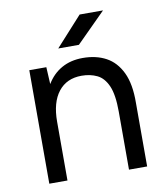

<svg xmlns="http://www.w3.org/2000/svg" viewBox="-80 -766 717 833"><g transform="rotate(-10 279.0 -350.0)"><path d="M70 0V-500H145L149 -425Q174 -467 214 -489.5Q254 -512 307 -512Q366 -512 409.5 -488.5Q453 -465 477.5 -414Q502 -363 501 -280V0H421V-256Q421 -330 404 -369Q387 -408 357 -422.5Q327 -437 289 -437Q223 -437 186.5 -390.5Q150 -344 150 -259V0ZM210 -571 327 -700H430L301 -571Z"/></g></svg>

Font: Figtree Light
Style: Regular
Weight: 400
Version: Version 2.002